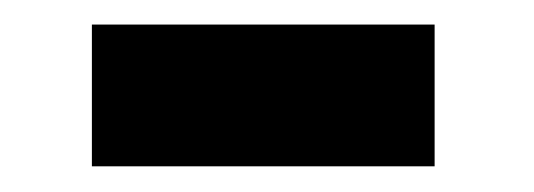

<svg xmlns="http://www.w3.org/2000/svg" viewBox="-20 -381 428 154"><path d="M328.6 -247.6H53.7V-361.3H328.6Z"/></svg>

Font: Vazir UI
Style: Bold-UI
Weight: 700
Designer: Saber Rastikerdar
Foundry: Saber Rastikerdar
Version: Version 30.1.0